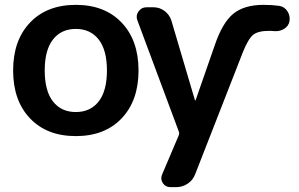

<svg xmlns="http://www.w3.org/2000/svg" viewBox="-20 -550 1231 790"><path d="M1128 -526Q1150 -523 1162.5 -504Q1175 -485 1171 -462Q1167 -442 1148.5 -431Q1130 -420 1108 -422Q1101 -423 1087 -423Q1042 -423 1022 -407Q1002 -391 980 -337L783 167Q774 191 752.5 205.5Q731 220 705 220H681Q661 220 650 203.5Q639 187 647 168L715 8Q719 -1 716 -8L545 -467Q538 -486 550 -503Q562 -520 582 -520H612Q637 -520 657 -505Q677 -490 685 -466L782 -138Q782 -137 784 -137Q785 -137 785 -138L863 -362Q895 -457 940 -493.5Q985 -530 1064 -530Q1100 -530 1128 -526ZM386 -387.5Q352 -431 292 -431Q232 -431 198 -387.5Q164 -344 164 -260Q164 -176 198 -132.5Q232 -89 292 -89Q352 -89 386 -132.5Q420 -176 420 -260Q420 -344 386 -387.5ZM480.5 -63Q411 10 292 10Q173 10 103.5 -63Q34 -136 34 -260Q34 -384 103.5 -457Q173 -530 292 -530Q411 -530 480.5 -457Q550 -384 550 -260Q550 -136 480.5 -63Z"/></svg>

Font: Rounded Mplus 1c Bold
Style: Bold
Weight: 700
Version: Version 1.059.20150529